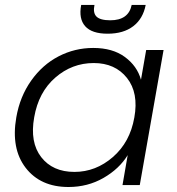

<svg xmlns="http://www.w3.org/2000/svg" viewBox="-20 -748 715 776"><path d="M45.9 -273.9Q60.5 -357.9 106 -422.1Q151.4 -486.3 216.8 -520.3Q282.2 -554.2 356.9 -554.2Q435.1 -554.2 484.6 -517.8Q534.2 -481.4 549.8 -425.8L570.8 -545.9H641.1L544.9 0H475.1L496.1 -121.1Q461.9 -65.4 398.2 -28.8Q334.5 7.8 256.8 7.8Q143.6 7.8 83.7 -69.8Q23.9 -147.5 45.9 -273.9ZM522.9 -272.9Q541 -372.6 493.2 -432.9Q445.3 -493.2 358.9 -493.2Q271 -493.2 203.4 -434.3Q135.7 -375.5 118.2 -273.9Q100.1 -172.9 146.5 -113Q192.9 -53.2 280.8 -53.2Q367.2 -53.2 436.3 -113.3Q505.4 -173.3 522.9 -272.9ZM308.1 -728H361.8Q355 -695.8 370.1 -680.9Q385.3 -666 425.8 -666Q499.5 -666 512.2 -728H568.8Q558.1 -672.4 518.6 -642.1Q479 -611.8 415 -611.8Q351.1 -611.8 324.2 -642.1Q297.4 -672.4 308.1 -728Z"/></svg>

Font: SVN-Poppins Light
Style: Italic
Weight: 300
Italic angle: -10°
Designer: Ninad Kale (Devanagari), Jonny Pinhorn (Latin)
Foundry: Indian Type Foundry
Version: Version 3.002 2017